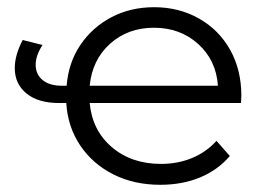

<svg xmlns="http://www.w3.org/2000/svg" viewBox="-20 -508 731 533"><path d="M649 -222H229Q236 -146 290.5 -99.5Q345 -53 427 -53Q474 -53 513.5 -69.5Q553 -86 581 -117L618 -75Q585 -36 535.5 -15.5Q486 5 425 5Q352 5 294.5 -24Q237 -53 202.5 -104.5Q168 -156 164 -222H144Q86 -222 53.5 -248.5Q21 -275 21 -319Q21 -355 43 -397L98 -383Q79 -354 79 -328Q79 -302 98 -286Q117 -270 152 -270H165Q170 -334 203 -383Q236 -432 289 -460Q342 -488 408 -488Q477 -488 532.5 -456.5Q588 -425 619 -369.5Q650 -314 650 -242Q650 -236 649 -222ZM229 -270H585Q580 -341 530 -386Q480 -431 407.5 -431Q335 -431 285.5 -386.5Q236 -342 229 -270Z"/></svg>

Font: Montserrat Ace
Style: Regular
Weight: 400
Designer: Julieta Ulanovsky
Foundry: Julieta Ulanovsky
Version: Version 1